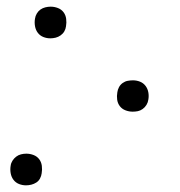

<svg xmlns="http://www.w3.org/2000/svg" viewBox="-20 -548 540 576"><path d="M131 -433Q120 -433 110 -437Q100 -441 93.5 -449.5Q87 -458 85 -469.5Q83 -481 85 -492Q86 -500 90.5 -507.5Q95 -515 101.5 -519.5Q108 -524 116 -526Q124 -528 132 -528Q143 -528 153.5 -524Q164 -520 170.5 -511.5Q177 -503 178.5 -491.5Q180 -480 178 -469Q177 -461 173 -454Q169 -447 162 -442Q155 -437 147 -435Q139 -433 131 -433ZM378 -213Q367 -213 356.5 -217Q346 -221 339.5 -229.5Q333 -238 331.5 -249Q330 -260 332 -271Q333 -279 337 -286.5Q341 -294 348 -299Q355 -304 363 -305.5Q371 -307 379 -307Q390 -307 400 -303Q410 -299 416.5 -290.5Q423 -282 425 -271Q427 -260 425 -249Q424 -241 419.5 -233.5Q415 -226 408 -221Q401 -216 393.5 -214.5Q386 -213 378 -213ZM58 8Q47 8 37 4Q27 0 20.5 -8.5Q14 -17 12 -28.5Q10 -40 12 -51Q13 -59 17.5 -66Q22 -73 28.5 -78Q35 -83 43 -85Q51 -87 59 -87Q70 -87 80.5 -83Q91 -79 97.5 -70.5Q104 -62 105.5 -50.5Q107 -39 105 -28Q104 -20 100 -12.5Q96 -5 89 -0.5Q82 4 74 6Q66 8 58 8Z"/></svg>

Font: Iosevka Term Curly Extralight
Style: Italic
Weight: 200
Italic angle: -9°
Designer: Belleve Invis
Foundry: Belleve Invis
Version: Version 32.3.0